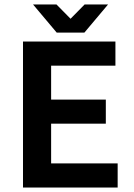

<svg xmlns="http://www.w3.org/2000/svg" viewBox="-20 -840 598 860"><path d="M507 0V-108H209V-286H454V-394H209V-546H497V-654H83V0ZM296 -756 233 -820H128L234 -694H358L464 -820H359Z"/></svg>

Font: Falling Sky
Style: Med
Weight: 500
Designer: Paul D. Hunt
Foundry: Adobe Systems Incorporated
Version: Version 1.02